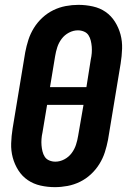

<svg xmlns="http://www.w3.org/2000/svg" viewBox="-20 -763 540 791"><path d="M206 8Q176 8 147 1.5Q118 -5 94.5 -21Q71 -37 55.5 -61.5Q40 -86 32.5 -114Q25 -142 26 -172.5Q27 -203 32 -234L84 -548Q89 -574 97 -599Q105 -624 119.5 -647.5Q134 -671 154.5 -690Q175 -709 199.5 -721Q224 -733 250.5 -738Q277 -743 303 -743Q333 -743 362.5 -736.5Q392 -730 415 -714Q438 -698 453.5 -673.5Q469 -649 476.5 -621Q484 -593 483 -562.5Q482 -532 477 -501L425 -187Q420 -161 412 -136Q404 -111 389.5 -87.5Q375 -64 354.5 -45Q334 -26 309.5 -14Q285 -2 258.5 3Q232 8 206 8ZM336 -404 354 -518Q357 -531 358 -544.5Q359 -558 358 -570.5Q357 -583 354 -595.5Q351 -608 344.5 -618Q338 -628 326 -633Q314 -638 301 -638Q282 -638 264 -628.5Q246 -619 234 -603Q222 -587 216 -568.5Q210 -550 207 -531L186 -404ZM208 -97Q227 -97 245 -106.5Q263 -116 275 -132Q287 -148 293 -166.5Q299 -185 302 -204L324 -331H174L155 -217Q152 -204 151 -190.5Q150 -177 151 -164.5Q152 -152 155 -139.5Q158 -127 164.5 -117Q171 -107 183 -102Q195 -97 208 -97Z"/></svg>

Font: Iosevka SS18 Extrabold
Style: Italic
Weight: 800
Italic angle: -9°
Monospace: yes
Designer: Belleve Invis
Foundry: Belleve Invis
Version: Version 25.1.1; ttfautohint (v1.8.4)